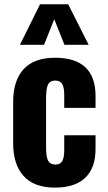

<svg xmlns="http://www.w3.org/2000/svg" viewBox="-20 -853 495 883"><path d="M71.8 -647 164.1 -833.5H293.5L387.7 -647H276.4L229.5 -764.6L182.6 -647ZM232.9 9.8Q136.7 9.8 88.6 -43.5Q40.5 -96.7 40.5 -194.3V-384.3Q40.5 -481.9 88.4 -534.7Q136.2 -587.4 232.9 -587.4Q419.4 -587.4 419.4 -411.6V-356.9H275.4V-415Q275.4 -452.6 265.6 -467.5Q255.9 -482.4 233.9 -482.4Q210.4 -482.4 201.2 -464.8Q191.9 -447.3 191.9 -401.4V-174.8Q191.9 -129.4 201.9 -112.8Q211.9 -96.2 234.4 -96.2Q256.8 -96.2 266.1 -111.8Q275.4 -127.4 275.4 -161.6V-231H419.4V-168Q419.4 -80.6 372.1 -35.4Q324.7 9.8 232.9 9.8Z"/></svg>

Font: Oswald
Style: DemiBold
Weight: 600
Designer: Vernon Adams
Foundry: Vernon Adams
Version: 3.0; ttfautohint (v0.95) -l 8 -r 50 -G 200 -x 0 -w "G" -W -c